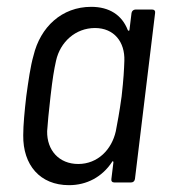

<svg xmlns="http://www.w3.org/2000/svg" viewBox="-20 -534 494 562"><path d="M365 -496 359 -447C359 -443 356 -443 354 -446C337 -490 300 -514 247 -514C161 -514 98 -455 78 -371C69 -340 63 -296 57 -253C52 -210 48 -168 48 -138C47 -51 97 8 182 8C234 8 279 -16 308 -60C309 -63 312 -63 312 -59L306 -10C305 -4 308 0 314 0H364C370 0 374 -4 375 -10L434 -496C435 -502 432 -506 426 -506H376C371 -506 366 -502 365 -496ZM319 -150C307 -96 266 -54 209 -54C153 -54 117 -94 118 -150C120 -177 122 -201 128 -253C134 -305 138 -329 144 -356C156 -411 201 -452 258 -452C314 -452 346 -411 344 -356C343 -329 342 -305 336 -252C329 -201 324 -177 319 -150Z"/></svg>

Font: Barlow Semi Condensed
Style: Italic
Weight: 400
Width: 4
Italic angle: -7°
Designer: Jeremy Tribby
Foundry: Tribby Type
Version: Version 1.422;hotconv 1.0.109;makeotfexe 2.5.65596